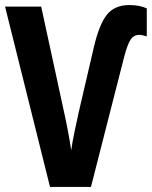

<svg xmlns="http://www.w3.org/2000/svg" viewBox="-20 -740 603 760"><path d="M178 0 0 -714H143L233 -299Q241 -264 249 -221Q257 -178 262 -145Q266 -176 275 -218.5Q284 -261 291 -293L351 -551Q372 -642 402.5 -681Q433 -720 492 -720Q514 -720 530.5 -716.5Q547 -713 561 -707V-596Q553 -598 546 -600Q539 -602 532 -602Q509 -602 496.5 -582.5Q484 -563 471 -513L340 0Z"/></svg>

Font: Noto Sans Mono SemiCondensed
Style: Bold
Weight: 700
Width: 4
Designer: Monotype Design Team
Foundry: Monotype Imaging Inc.
Version: Version 2.014